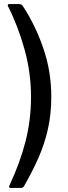

<svg xmlns="http://www.w3.org/2000/svg" viewBox="-20 -762 334 947"><path d="M26 -742H74Q86 -742 92 -733Q154 -639 193.5 -524.5Q233 -410 233 -285Q233 -200 216.5 -126Q200 -52 169.5 17Q139 86 98 157Q92 165 84 165H33Q27 165 25.5 161.5Q24 158 26 154Q79 41 106 -65Q133 -171 133 -284Q133 -403 101 -518.5Q69 -634 19 -732Q18 -735 19 -738.5Q20 -742 26 -742Z"/></svg>

Font: Libre Franklin Thin Medium
Style: Regular
Weight: 500
Version: Version 3.000